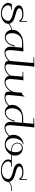

<svg xmlns="http://www.w3.org/2000/svg" viewBox="1702 -2387 775 4219"><g transform="rotate(90 2089.5 -277.5)"><path d="M460.4 -484.1H445.4L438.8 -358.5L434.5 -350.8C416 -384.3 363.5 -405 291.2 -405C184.3 -405 97.4 -373.4 97.4 -309C97.4 -224.8 193.6 -193.7 290.6 -171C368.4 -152.9 438.7 -119.2 438.7 -72.5C438.7 6.2 363.7 70 271.3 70C177.2 70 95.8 7.5 95.8 -69.5C95.8 -106.1 131.8 -135 164.1 -135H197.1L197.9 -150H73.9C58.4 -133.6 43.8 -96.5 43.8 -69.2C43.8 18.7 148 90 270.3 90C399.2 90 503.8 17.1 503.8 -72.6C535 -110.7 583.9 -135 648.1 -135H688.1L688.9 -150H648.9C586.3 -150 536.6 -128.4 502.4 -93.2C489.8 -167.9 396.3 -208.8 306.7 -229.8C226.3 -248.6 162.5 -274 162.5 -313.1C162.5 -359.2 227.2 -380 289.9 -380C366.5 -380 416.8 -356.5 416.8 -321.1L416.7 -319.1H456.7Z M1027.8 -375 1012.9 -205H972.9C963.8 -100.1 886.9 -15 801.3 -15C745.8 -15 709.3 -74.8 709.3 -152.5C709.3 -285.6 793.3 -375 902.8 -375ZM1110.4 -405 935 -400C765.1 -400 634.6 -306.6 634.6 -158.6C634.6 -66.9 703.1 5 799.6 5C892 5 975.2 -81.1 991.2 -190H1011.6L1007.2 -140C1006.7 -133.6 1006.4 -127.4 1006.4 -121.4C1006.4 -41.8 1053.8 10 1129.1 10C1215.6 10 1283.7 -31 1350.2 -117L1337.4 -130C1275.3 -49 1209.6 -10 1130.9 -10C1099.7 -10 1080.9 -49.1 1080.9 -110.3C1080.9 -119.7 1081.3 -129.6 1082.2 -140L1095.4 -290Z M1241 -640 1239.7 -625H1364.7L1318.7 -100C1318.2 -93.3 1317.9 -86.9 1317.9 -80.8C1317.9 -14.9 1353.8 10 1444.1 10C1530.6 10 1598.7 -31 1665.2 -117L1652.4 -130C1590.3 -49 1524.6 -10 1445.9 -10C1408.2 -10 1392.5 -28 1392.5 -74.8C1392.5 -82.4 1392.9 -90.8 1393.7 -100L1431.4 -530L1446.4 -645Z M1745.4 -405 1560 -400 1558.7 -385H1663.7L1642.2 -140C1641.8 -134.4 1641.5 -129 1641.5 -123.7C1641.5 -42.8 1696.9 10 1784.1 10C1865.5 10 1953 -54 1996.7 -133.7L1993.7 -100C1993.2 -93.3 1992.9 -86.9 1992.9 -80.8C1992.9 -14.9 2028.8 10 2119.1 10C2205.6 10 2273.7 -31 2340.2 -117L2327.4 -130C2265.3 -49 2199.6 -10 2120.9 -10C2083.2 -10 2067.5 -28 2067.5 -74.8C2067.5 -82.4 2067.9 -90.8 2068.8 -100L2085.4 -290L2102.2 -425L2082 -423L2080.9 -410C2079 -389 2053.8 -375 2017.8 -375L2004.2 -220C1995.1 -115 1885.4 -10 1785.9 -10C1742.8 -10 1716.2 -52 1716.2 -117.1C1716.2 -124.4 1716.6 -132.1 1717.2 -140L1730.4 -290Z M2576 -640 2574.7 -625H2699.7L2680 -400H2585C2415.1 -400 2284.6 -306.6 2284.6 -158.6C2284.6 -66.9 2353.1 5 2449.6 5C2542 5 2625.2 -81.1 2641.2 -190H2661.6L2657.2 -140C2656.7 -133.6 2656.4 -127.4 2656.4 -121.4C2656.4 -41.8 2703.8 10 2779.1 10C2865.6 10 2933.7 -31 3000.2 -117L2987.4 -130C2925.3 -49 2859.6 -10 2780.9 -10C2749.7 -10 2730.9 -49.1 2730.9 -110.3C2730.9 -119.7 2731.3 -129.6 2732.2 -140L2766.4 -530L2781.4 -645ZM2677.8 -375 2662.9 -205H2622.9C2613.8 -100.1 2536.9 -15 2451.3 -15C2395.8 -15 2359.3 -74.8 2359.3 -152.5C2359.3 -285.6 2443.3 -375 2552.8 -375Z M3147.4 -405C3042.3 -405 2941.8 -307.2 2941.8 -183.9C2941.8 -78.2 3033.7 5 3154.6 5C3253.8 5 3343.3 -53.7 3380.3 -135H3586.8L3588.1 -150H3386.4C3394.5 -172.4 3398.5 -194.3 3398.5 -222.3C3398.5 -323.8 3334.2 -390 3226.1 -390C3167.4 -390 3115.4 -339 3115.4 -273.6C3115.4 -196.1 3185.2 -135 3276.8 -135H3307.3C3279.8 -64.9 3220.6 -15 3156.3 -15C3076.2 -15 3016.6 -87.6 3016.6 -180.6C3016.6 -293 3082.3 -390 3146.1 -390ZM3312.6 -150H3278.1C3194.4 -150 3130.5 -205.1 3130.5 -274.9C3130.5 -328.7 3173.8 -370 3224.4 -370C3288.1 -370 3323.8 -314.9 3323.8 -229.5C3323.8 -199.7 3320.1 -174 3312.6 -150Z M3935.4 -484.1H3920.4L3913.8 -358.5C3912.4 -355.9 3910.9 -353.4 3909.5 -350.8C3891 -384.3 3838.5 -405 3766.2 -405C3659.3 -405 3572.4 -373.4 3572.4 -309C3572.4 -224.8 3668.6 -193.7 3765.6 -171C3843.4 -152.9 3913.7 -119.2 3913.7 -72.5C3913.7 14.2 3832.6 70 3726.3 70C3613 70 3525.8 8.5 3525.8 -69.5C3525.8 -106.1 3551.8 -135 3584.1 -135H3642.1L3642.9 -150H3513.9C3498.4 -133.6 3483.8 -96.5 3483.8 -69.2C3483.8 19.2 3590.2 90 3725.3 90C3872.5 90 3975.9 25.8 3978.8 -72.6C4010 -110.7 4058.9 -135 4123.1 -135H4178.1L4178.9 -150H4123.9C4061.3 -150 4011.6 -128.4 3977.4 -93.2C3964.8 -167.9 3871.3 -208.8 3781.7 -229.8C3701.3 -248.6 3637.5 -274 3637.5 -313.1C3637.5 -359.2 3702.2 -380 3764.9 -380C3841.5 -380 3891.8 -356.5 3891.8 -321.1L3891.7 -319.1H3931.7Z"/></g></svg>

Font: Galberik
Style: Regular
Weight: 400
Designer: Gluk
Foundry: Gluk
Version: Version 0.50